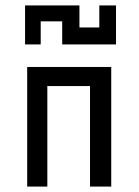

<svg xmlns="http://www.w3.org/2000/svg" viewBox="-20 -687 510 707"><path d="M129.9 -608.4H209V-523.4H407.2V-667H345.7V-585.9H272.5V-667H72.3V-523.4H129.9ZM389.6 0V-440.4H80.1V0H154.3V-370.1H311.5V0Z"/></svg>

Font: Geo
Style: Regular
Weight: 500
Version: Version 001.2